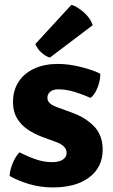

<svg xmlns="http://www.w3.org/2000/svg" viewBox="-20 -786 482 820"><path d="M21 -34.5Q22 -59 34.2 -88.8Q46.5 -118.5 63.5 -135.5Q96 -118.5 131.5 -106Q167 -93.5 202 -93.5Q232.5 -93.5 248.5 -104.5Q264.5 -115.5 264.5 -132.5Q264.5 -148 253.2 -159.8Q242 -171.5 217 -180.5L161 -201Q126 -214 97.5 -233.5Q69 -253 52.2 -281.5Q35.5 -310 35.5 -350Q35.5 -400 59.2 -436.5Q83 -473 126.2 -493Q169.5 -513 227 -513Q273 -513 324.5 -500.2Q376 -487.5 408 -471.5Q409.5 -445.5 397.2 -413.5Q385 -381.5 367 -368Q336.5 -381.5 300.2 -393Q264 -404.5 228.5 -404.5Q206.5 -404.5 194.5 -394.2Q182.5 -384 182.5 -369Q182.5 -355 192.5 -345.5Q202.5 -336 224.5 -328L286 -305.5Q343 -285.5 380.8 -247.5Q418.5 -209.5 418.5 -146.5Q418.5 -72.5 361.8 -29Q305 14.5 205 14.5Q152 14.5 104 0Q56 -14.5 21 -34.5ZM285 -765.5Q312 -757 339.5 -732Q367 -707 376 -678.5L193 -540Q174.5 -545.5 156.8 -561.5Q139 -577.5 131 -598Z"/></svg>

Font: Signika Negative Light
Style: Bold
Weight: 700
Version: Version 2.001